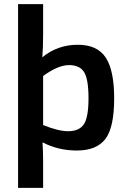

<svg xmlns="http://www.w3.org/2000/svg" viewBox="-20 -720 624 935"><path d="M190 -700V-551Q190 -489 186 -441Q260 -502 359 -502Q454 -502 495 -439.5Q536 -377 536 -241Q536 -99 493 -43Q450 13 354 13Q263 13 187 -27Q190 18 190 66V195H68V-700ZM190 -350V-111Q265 -81 311 -81Q366 -81 388.5 -115Q411 -149 411 -241Q411 -335 389.5 -369Q368 -403 316 -403Q263 -403 190 -350Z"/></svg>

Font: Exo 2.0 Semi Bold
Style: Regular
Weight: 600
Designer: Natanael Gama
Version: Version 1.001;PS 001.001;hotconv 1.0.70;makeotf.lib2.5.58329